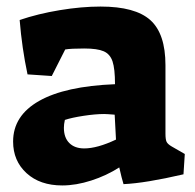

<svg xmlns="http://www.w3.org/2000/svg" viewBox="-20 -553 594 586"><path d="M20 -121Q20 -200 99.5 -245Q179 -290 331 -296Q331 -343 323.5 -365.5Q316 -388 296.5 -396.5Q277 -405 237 -405Q196 -405 179 -402L138 -321L64 -326Q47 -406 40 -492Q96 -511 162.5 -522Q229 -533 287 -533Q393 -533 439 -491.5Q485 -450 485 -354V-145Q485 -127 488.5 -120Q492 -113 504 -106L544 -83L540 -21Q424 6 357 9Q355 3 351 -12.5Q347 -28 344 -42Q305 -17 258.5 -2Q212 13 170 13Q102 13 61 -24.5Q20 -62 20 -121ZM334 -127 330 -203Q306 -205 298 -205Q271 -205 235 -199.5Q199 -194 178 -187Q175 -174 175 -163Q175 -133 191.5 -116.5Q208 -100 237 -100Q277 -100 334 -127Z"/></svg>

Font: Suez One
Style: Regular
Weight: 400
Version: Version 1.000